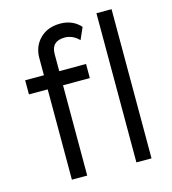

<svg xmlns="http://www.w3.org/2000/svg" viewBox="-110 -830 823 920"><g transform="rotate(-15 301.5 -370.0)"><path d="M133 0V-448H40V-518H133V-603Q133 -661 171 -699Q209 -737 272 -737Q304 -737 329.5 -725.5Q355 -714 372 -694L346 -635Q330 -652 311.5 -659.5Q293 -667 276 -667Q209 -667 209 -603V-518H342V-448H209V0ZM453 0V-740H528V0Z"/></g></svg>

Font: Lexend Deca Light
Style: Regular
Weight: 300
Designer: Bonnie Shaver-Troup, Thomas Jockin
Foundry: Lexend
Version: Version 1.008; ttfautohint (v1.8.4.7-5d5b)